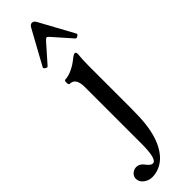

<svg xmlns="http://www.w3.org/2000/svg" viewBox="-388 -680 945 945"><g transform="rotate(-45 85.0 -207.5)"><path d="M20 -480Q15.6 -474.6 5.9 -480.7Q-3.9 -486.8 -1 -493.2L97.2 -671.9Q105.5 -686 116.2 -686Q128.4 -686 136.2 -671.9L233.9 -493.2Q237.3 -486.8 227.3 -480.7Q217.3 -474.6 212.9 -480L132.8 -570.8Q130.9 -572.8 128.7 -575.2Q126.5 -577.6 125 -578.9Q123.5 -580.1 122.1 -581.5Q120.6 -583 119.4 -583.5Q118.2 -584 117.2 -584Q111.8 -584 100.1 -570.8ZM-1 271Q-25.4 271 -45.2 256.1Q-64.9 241.2 -64.9 219.2Q-64.9 201.7 -51.8 190.4Q-38.6 179.2 -22.9 179.2Q1 179.2 17.1 202.1Q33.7 225.1 47.9 225.1Q77.1 225.1 77.1 118.2V-277.8Q77.1 -341.8 35.2 -341.8Q28.3 -341.8 28.3 -356.9Q28.3 -372.1 35.2 -372.1Q56.6 -372.1 84.7 -385.3Q112.8 -398.4 139.2 -420.9Q153.8 -431.2 159.2 -431.2Q168 -431.2 168 -417Q164.1 -386.2 164.1 -337.9V-47.9Q164.1 24.4 159.2 63Q148.9 151.9 111.8 206.1Q90.3 238.3 60.5 254.6Q30.8 271 -1 271Z"/></g></svg>

Font: Junicode SmCond Medium
Style: Regular
Weight: 500
Width: 4
Designer: Peter S. Baker
Version: Version 2.206